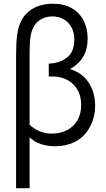

<svg xmlns="http://www.w3.org/2000/svg" viewBox="-20 -759 561 1013"><path d="M64.9 233.9V-467.8Q64.9 -529.3 69.8 -570.1Q74.7 -610.8 89.1 -643.1Q103.5 -675.3 131.8 -698.7Q181.2 -739.3 259.8 -739.3Q318.8 -739.3 359.9 -715.1Q400.9 -690.9 421.6 -649.4Q442.4 -607.9 442.4 -555.7Q442.4 -445.3 349.6 -395Q400.4 -377.4 426.8 -349.6Q481.9 -291.5 481.9 -201.2Q481.9 -136.7 451.9 -84.7Q421.9 -32.7 371.6 -8.8Q325.7 12.7 271.5 12.7Q217.8 12.7 177.7 -5.9Q158.2 -15.1 136.2 -33.7V233.9ZM136.2 -482.9V-100.6Q187 -54.2 252.4 -54.2Q297.9 -54.2 333 -72Q368.2 -89.8 388.2 -124Q408.2 -158.2 408.2 -205.1Q408.2 -254.4 387.5 -287.8Q366.7 -321.3 333.7 -337.9Q300.8 -354.5 263.7 -355.5H237.3V-423.3Q295.4 -425.3 333.7 -455.6Q372.1 -485.8 372.1 -551.3Q372.1 -586.4 357.7 -613.8Q343.3 -641.1 317.1 -656.7Q291 -672.4 256.8 -672.4Q212.4 -672.4 180.9 -646Q149.4 -619.6 141.1 -565.9Q136.2 -536.1 136.2 -482.9Z"/></svg>

Font: NMS Futura Pro Book
Style: Regular
Weight: 400
Designer: Blend3rman
Version: Version 0.1